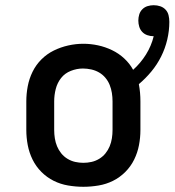

<svg xmlns="http://www.w3.org/2000/svg" viewBox="-20 -709 670 737"><path d="M300 8Q271 8 241.5 3Q212 -2 186 -15Q160 -28 139 -49Q118 -70 105 -96.5Q92 -123 86.5 -152Q81 -181 81 -210V-320Q81 -349 86.5 -378Q92 -407 105 -433.5Q118 -460 139 -481Q160 -502 186.5 -515Q213 -528 242 -534.5Q271 -541 300 -541Q328 -541 356 -535Q384 -529 410 -516.5Q436 -504 457 -484.5Q478 -465 491 -441Q520 -467 540.5 -500Q561 -533 570 -570Q570 -570 570 -570Q570 -570 570 -570Q570 -570 570 -570Q570 -570 570 -570Q570 -570 569.5 -570Q569 -570 569 -570Q557 -570 545.5 -574Q534 -578 526 -586.5Q518 -595 514.5 -606.5Q511 -618 511 -630Q511 -642 514.5 -653.5Q518 -665 526.5 -673.5Q535 -682 546.5 -685.5Q558 -689 570 -689Q583 -689 595 -685Q607 -681 615.5 -672Q624 -663 627 -650.5Q630 -638 630 -625Q630 -591 622 -557Q614 -523 598.5 -492Q583 -461 561 -434.5Q539 -408 513 -386Q516 -370 517.5 -353.5Q519 -337 519 -320V-210Q519 -181 513.5 -152Q508 -123 495 -96.5Q482 -70 461 -49Q440 -28 414 -15Q388 -2 358.5 3Q329 8 300 8ZM300 -84Q316 -84 331.5 -87.5Q347 -91 361 -99.5Q375 -108 385 -120.5Q395 -133 401 -147.5Q407 -162 409.5 -178Q412 -194 412 -210V-320Q412 -336 409.5 -352Q407 -368 401 -383Q395 -398 384.5 -410.5Q374 -423 360 -431Q346 -439 330 -442.5Q314 -446 298 -446Q275 -446 252 -437Q229 -428 214.5 -409.5Q200 -391 194 -367.5Q188 -344 188 -320V-210Q188 -194 190.5 -178Q193 -162 199 -147.5Q205 -133 215 -120.5Q225 -108 239 -99.5Q253 -91 268.5 -87.5Q284 -84 300 -84Z"/></svg>

Font: Iosevka Curly Slab SmBdEx
Style: Regular
Weight: 600
Width: 7
Monospace: yes
Designer: Belleve Invis
Foundry: Belleve Invis
Version: Version 11.1.0; ttfautohint (v1.8.3)